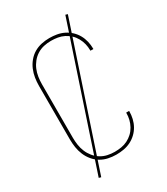

<svg xmlns="http://www.w3.org/2000/svg" viewBox="-215 -904 931 1072"><g transform="rotate(-30 250.0 -368.0)"><path d="M247 8Q221 8 195.5 2.5Q170 -3 148 -16Q126 -29 109 -49.5Q92 -70 82 -94Q72 -118 68 -143.5Q64 -169 64 -195V-540Q64 -566 68 -591.5Q72 -617 82 -641Q92 -665 109 -685.5Q126 -706 148 -719Q170 -732 195.5 -737.5Q221 -743 247 -743Q271 -743 294.5 -739Q318 -735 339.5 -724.5Q361 -714 378.5 -697.5Q396 -681 407.5 -660.5Q419 -640 424.5 -616.5Q430 -593 430 -570Q430 -569 430 -568.5Q430 -568 430 -567H411Q411 -568 411 -568.5Q411 -569 411 -569Q411 -591 406 -611.5Q401 -632 390.5 -651Q380 -670 364.5 -684.5Q349 -699 330 -708.5Q311 -718 290 -721.5Q269 -725 247 -725Q224 -725 201 -720Q178 -715 158 -702.5Q138 -690 123 -671.5Q108 -653 99 -631.5Q90 -610 86.5 -586.5Q83 -563 83 -540V-195Q83 -172 86.5 -148.5Q90 -125 99 -103.5Q108 -82 123 -63.5Q138 -45 158 -32.5Q178 -20 201 -15Q224 -10 247 -10Q269 -10 290 -13.5Q311 -17 330 -26.5Q349 -36 364.5 -50.5Q380 -65 390.5 -84Q401 -103 406 -123.5Q411 -144 411 -166Q411 -166 411 -166.5Q411 -167 411 -168H430Q430 -167 430 -166.5Q430 -166 430 -165Q430 -142 424.5 -118.5Q419 -95 407.5 -74.5Q396 -54 378.5 -37.5Q361 -21 339.5 -10.5Q318 0 294.5 4Q271 8 247 8ZM110 75 96 71 390 -811 404 -807Z"/></g></svg>

Font: Iosevka SS04 Thin
Style: Regular
Weight: 100
Monospace: yes
Designer: Belleve Invis
Foundry: Belleve Invis
Version: Version 19.0.0; ttfautohint (v1.8.4)